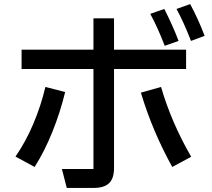

<svg xmlns="http://www.w3.org/2000/svg" viewBox="-20 -886 1040 943"><path d="M918 -685Q882 -778 847 -842L914 -866Q953 -794 985 -710ZM789 -661Q755 -750 718 -818L787 -842Q831 -755 857 -685ZM308 37 284 -56H439V-547H86V-642H439V-796H540V-642H894V-547H540V-60Q540 -10 516 13.5Q492 37 440 37ZM56 -117Q106 -189 143.5 -277.5Q181 -366 203 -459L300 -434Q276 -335 237.5 -239Q199 -143 150 -66ZM826 -66Q728 -243 672 -431L771 -459Q821 -286 919 -116Z"/></svg>

Font: IBM Plex Sans JP Medm
Style: Regular
Weight: 500
Designer: Mike Abbink; Paul van der Laan; Pieter van Rosmalen; Wujin Sim; Yejin Wi; Jinhee Kim; Boomi Park; Yona Kim; Kichan Ma
Foundry: Sandoll Inc.
Version: Version 1.002